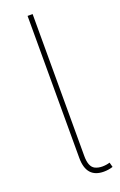

<svg xmlns="http://www.w3.org/2000/svg" viewBox="-144 -768 507 812"><g transform="rotate(-20 110.0 -362.5)"><path d="M96.6 0ZM175.1 2.1Q96.6 2.1 96.6 -88.1V-727.3H119.3V-88.1Q119.3 -40.1 143.5 -27.7Q157.7 -20.6 176.5 -20.6Q194.2 -20.6 210.2 -25.6L215.9 -4.3Q196 2.1 175.1 2.1Z"/></g></svg>

Font: Linik Sans Thin
Style: Regular
Weight: 100
Designer: Fonts by Rasmus Andersson / Changes by Cristiano Sobral with parts from Marc Monis
Foundry: rsms
Version: Version 3.020; ttfautohint (v1.6)